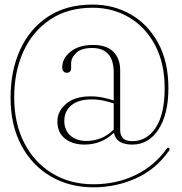

<svg xmlns="http://www.w3.org/2000/svg" viewBox="-20 -690 774 818"><path d="M543.5 -88.5Q605.5 -88.5 643.5 -146.2Q681.5 -204 681.5 -313.5Q681.5 -420.5 640.8 -497.5Q600 -574.5 530.2 -615.8Q460.5 -657 374.5 -657Q269.5 -657 194.8 -607.5Q120 -558 80.2 -471.8Q40.5 -385.5 40.5 -275Q40.5 -164 83.5 -80.8Q126.5 2.5 202.8 48.8Q279 95 378.5 95Q476 95 556.8 56Q637.5 17 689.5 -55.5Q695.5 -64 701 -59Q705 -54.5 699.5 -47Q644 31.5 559.2 69.8Q474.5 108 378 108Q276.5 108 196.8 61.8Q117 15.5 71 -70.5Q25 -156.5 25 -275Q25 -389 65.8 -478.2Q106.5 -567.5 184.5 -619Q262.5 -670.5 374.5 -670.5Q464.5 -670.5 537.8 -628.2Q611 -586 654.2 -506.2Q697.5 -426.5 697.5 -314Q697.5 -204 655.5 -139Q613.5 -74 543.5 -74Q475 -74 465.5 -124.5Q412.5 -74 340.5 -74Q288.5 -74 256.5 -99.8Q224.5 -125.5 224.5 -172Q224.5 -216.5 261.8 -248Q299 -279.5 365 -279.5Q394 -279.5 418.8 -274.2Q443.5 -269 464.5 -262V-380Q464.5 -485.5 373 -485.5Q326.5 -485.5 304.8 -464.8Q283 -444 283 -420V-400Q283 -380 263.5 -380Q255.5 -380 250.2 -386.5Q245 -393 245 -403.5Q245 -440.5 280.2 -469.5Q315.5 -498.5 376.5 -498.5Q435 -498.5 463.5 -469Q492 -439.5 492 -391V-136Q492 -88.5 543.5 -88.5ZM254 -175Q254 -135 280.2 -112.2Q306.5 -89.5 347.5 -89.5Q379.5 -89.5 408.8 -100.8Q438 -112 464.5 -138V-249.5Q443.5 -256.5 420.2 -261.5Q397 -266.5 370.5 -266.5Q314 -266.5 284 -241.5Q254 -216.5 254 -175Z"/></svg>

Font: Fraunces 144pt S050 Thin
Style: Regular
Weight: 100
Version: Version 1.000; ttfautohint (v1.8.3)